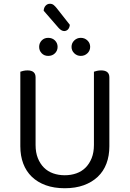

<svg xmlns="http://www.w3.org/2000/svg" viewBox="-20 -987 689 1020"><path d="M561 -210Q561 -159 545.5 -118Q530 -77 499.5 -48Q469 -19 425 -3Q381 13 324 13Q267 13 223 -3Q179 -19 149 -48Q119 -77 103.5 -118Q88 -159 88 -210V-606Q93 -608 103.5 -610.5Q114 -613 126 -613Q169 -613 169 -576V-217Q169 -177 181 -147Q193 -117 213.5 -96.5Q234 -76 262.5 -66Q291 -56 324 -56Q357 -56 385.5 -66Q414 -76 434.5 -96.5Q455 -117 467 -147Q479 -177 479 -217V-606Q484 -608 494.5 -610.5Q505 -613 517 -613Q561 -613 561 -576ZM286 -738Q286 -718 272 -704Q258 -690 236 -690Q215 -690 201.5 -704Q188 -718 188 -738Q188 -758 201.5 -772Q215 -786 236 -786Q258 -786 272 -772Q286 -758 286 -738ZM459 -738Q459 -718 444.5 -704Q430 -690 409 -690Q389 -690 374.5 -704Q360 -718 360 -738Q360 -758 374.5 -772Q389 -786 409 -786Q430 -786 444.5 -772Q459 -758 459 -738ZM212 -930Q213 -947 222.5 -957Q232 -967 245 -967Q257 -967 265 -960.5Q273 -954 281 -944L351 -855Q349 -838 340.5 -830Q332 -822 321 -822Q307 -822 292 -838Z"/></svg>

Font: Baloo Thambi 2
Style: Regular
Weight: 400
Designer: Aadarsh Rajan and Ek Type
Foundry: Ek Type
Version: Version 1.640;hotconv 1.0.111;makeotfexe 2.5.65597; ttfautoh